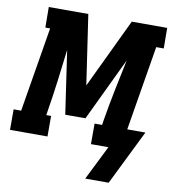

<svg xmlns="http://www.w3.org/2000/svg" viewBox="-113 -820 987 1105"><g transform="rotate(10 380.0 -267.0)"><path d="M460 201 560 0H458V-120H502L506 -147Q521 -238 539.5 -328.5Q558 -419 577 -510L401 -141H283L229 -510Q218 -419 206.5 -328.5Q195 -238 180 -147L176 -120H204V0H-15V-120H29L111 -615H83L82 -735H313L373 -328L567 -735H774L775 -615H731L649 -120H755L597 201Z"/></g></svg>

Font: Iosevka Etoile Heavy
Style: Italic
Weight: 900
Italic angle: -9°
Designer: Belleve Invis
Foundry: Belleve Invis
Version: Version 22.1.2; ttfautohint (v1.8.4)